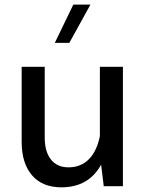

<svg xmlns="http://www.w3.org/2000/svg" viewBox="-20 -801 631 826"><path d="M73.2 -190.9V-513.7H172.4V-209Q172.4 -148.9 199 -115Q225.6 -81.1 274.4 -81.1Q327.6 -81.1 362.1 -115.7Q396.5 -150.4 409.7 -215.3V-513.7H508.8V0H426.3L415 -92.3Q360.8 4.9 244.1 4.9Q162.1 4.9 117.7 -46.9Q73.2 -98.6 73.2 -190.9ZM295.4 -781.2H369.1L278.3 -616.7H215.8Z"/></svg>

Font: Estedad-FD Medium
Style: Regular
Weight: 500
Designer: Amin Abedi
Version: Version 7.3